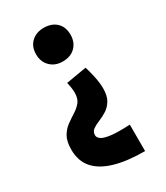

<svg xmlns="http://www.w3.org/2000/svg" viewBox="-170 -545 706 817"><g transform="rotate(-30 182.5 -136.0)"><path d="M253 -235Q261 -210 267.5 -178.5Q274 -147 274 -122Q274 -85 261 -63.5Q248 -42 229 -30Q210 -18 190 -10Q170 -2 157 7.5Q144 17 144 34Q144 46 157 55Q170 64 203 68Q236 72 295 69V199Q208 199 148 181.5Q88 164 57 128.5Q26 93 26 37Q26 -3 39.5 -26.5Q53 -50 73 -64.5Q93 -79 113 -91.5Q133 -104 146.5 -120.5Q160 -137 160 -166Q160 -178 158 -191.5Q156 -205 153 -218ZM183 -471Q222 -471 245 -449Q268 -427 268 -389Q268 -352 245 -329Q222 -306 183 -306Q146 -306 122.5 -329Q99 -352 99 -389Q99 -427 122.5 -449Q146 -471 183 -471Z"/></g></svg>

Font: Ysabeau SC ExtraBold
Style: Regular
Weight: 800
Designer: Christian Thalmann (Catharsis Fonts)
Version: Version 2.001;gftools[0.9.30]; featfreeze: smcp